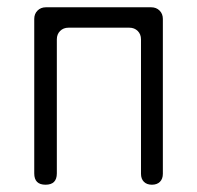

<svg xmlns="http://www.w3.org/2000/svg" viewBox="-20 -507 542 527"><path d="M74 -31V-455Q74 -469 83 -478Q92 -487 106 -487H395Q409 -487 418 -478Q427 -469 427 -455V-30Q427 -16 419 -8Q411 0 397 0Q383 0 375 -8Q367 -16 367 -30V-399Q367 -413 358 -422Q349 -431 335 -431H168Q154 -431 145 -422Q136 -413 136 -399V-31Q136 0 105 0Q74 0 74 -31Z"/></svg>

Font: Higure Gothic
Style: Regular
Weight: 400
Designer: Yoshimichi Ohira
Foundry: Positype
Version: Version 1.000